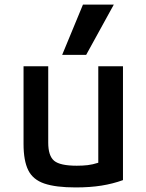

<svg xmlns="http://www.w3.org/2000/svg" viewBox="-20 -810 640 840"><path d="M311 10Q224 10 174 -7Q124 -24 103.5 -65.5Q83 -107 83 -180V-520H191V-186Q191 -128 217 -106.5Q243 -85 316 -85Q342 -85 363.5 -87.5Q385 -90 410 -98V-520H518V-22Q474 -6 424 2Q374 10 311 10ZM357 -570H252L343 -790H478Z"/></svg>

Font: M PLUS Code Latin 60 Medium
Style: Regular
Weight: 500
Width: 7
Monospace: yes
Designer: Coji Morishita
Foundry: UNDERFOREST DESIGN
Version: Version 1.005; ttfautohint (v1.8.3)